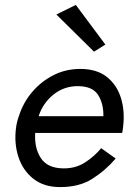

<svg xmlns="http://www.w3.org/2000/svg" viewBox="-20 -750 539 780"><path d="M137 -278Q154 -331 197.5 -366Q241 -401 299 -400Q357 -399 379 -363.5Q401 -328 400 -278ZM123 -210H476Q478 -216 478.5 -222Q479 -228 480 -234Q488 -298 471.5 -351.5Q455 -405 414 -437.5Q373 -470 306 -470Q247 -470 197 -444.5Q147 -419 110.5 -376Q74 -333 57 -279Q48 -255 45 -230Q37 -168 54.5 -113.5Q72 -59 114 -25Q156 9 220 10Q300 11 354 -23Q408 -57 450 -106L391 -148Q363 -114 324.5 -89.5Q286 -65 236 -66Q172 -67 145.5 -108.5Q119 -150 123 -210ZM209 -691 362 -540 408 -569 288 -730Z"/></svg>

Font: Jost* 400 Book Italic
Style: Italic
Weight: 400
Italic angle: -10°
Version: Version 3.200; ttfautohint (v0.97) -l 8 -r 50 -G 200 -x 14 -